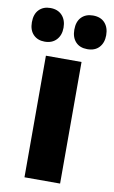

<svg xmlns="http://www.w3.org/2000/svg" viewBox="-124 -814 512 860"><g transform="rotate(10 132.0 -383.5)"><path d="M213 0H51V-553H213ZM-37 -690Q-37 -727 -17.5 -747Q2 -767 34 -767Q68 -767 87.5 -746Q107 -725 107 -690Q107 -656 87.5 -635Q68 -614 34 -614Q2 -614 -17.5 -634Q-37 -654 -37 -690ZM156 -690Q156 -727 175.5 -747Q195 -767 228 -767Q263 -767 282 -746Q301 -725 301 -690Q301 -656 282 -635Q263 -614 228 -614Q194 -614 175 -634.5Q156 -655 156 -690Z"/></g></svg>

Font: Noto Sans Thai Looped ExtraCondensed Black
Style: Regular
Weight: 900
Width: 2
Designer: Sasikarn Vongin, Ben Mitchell
Foundry: The Fontpad Ltd
Version: Version 1.001; ttfautohint (v1.8.4.7-5d5b)